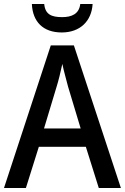

<svg xmlns="http://www.w3.org/2000/svg" viewBox="-20 -944 627 964"><path d="M445 -924H383C377 -873 339 -858 292 -858C239 -858 207 -871 202 -924H140C144 -834 197 -781 290 -781C382 -781 440 -838 445 -924ZM476 0H587L351 -716H235L0 0H110L175 -207H411ZM322 -508 385 -299H201L264 -508C273 -536 285 -585 293 -623C299 -592 315 -536 322 -508Z"/></svg>

Font: Noto Sans SemiCondensed Medium
Style: Regular
Weight: 500
Width: 4
Designer: Monotype Design Team
Foundry: Monotype Imaging Inc.
Version: Version 2.013